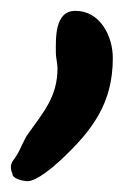

<svg xmlns="http://www.w3.org/2000/svg" viewBox="-25 -290 228 354"><path d="M81 -164C81 -112 55 -83 28 -45C19 -33 14 -17 6 -4C2 3 -5 9 -5 18C-5 22 -4 26 -2 30C-3 40 19 44 26 44C43 44 74 17 86 6C146 -50 183 -100 183 -183C183 -223 160 -270 114 -270C75 -270 78 -218 78 -192C78 -183 81 -174 81 -164Z"/></svg>

Font: ChillLongCangKaiShu Bold
Style: Regular
Weight: 700
Version: Version 3.500;Glyphs 3.1.1 (3135)